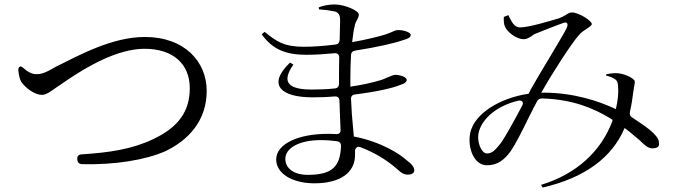

<svg xmlns="http://www.w3.org/2000/svg" viewBox="-20 -788 3040 862"><path d="M68 -488C63 -485 61 -478 63 -466C65 -450 68 -433 76 -420C95 -392 137 -362 168 -362C187 -362 206 -376 241 -401C245 -403 252 -408 259 -413L296 -438C366 -484 504 -569 629 -569C757 -569 832 -501 832 -392C832 -288 781 -217 669 -164C574 -118 471 -103 346 -95C333 -94 326 -87 327 -74V-71C328 -59 335 -52 347 -51C495 -47 634 -70 722 -109C827 -159 908 -247 908 -380C908 -509 811 -622 630 -622C480 -622 328 -536 228 -487C180 -458 162 -455 143 -455C125 -455 104 -465 88 -480C79 -488 73 -492 68 -488Z M1412 -746 1411 -755C1429 -762 1454 -768 1482 -768C1528 -768 1591 -740 1591 -723C1591 -714 1588 -709 1583 -698C1580 -693 1574 -684 1572 -669C1568 -654 1565 -632 1562 -607C1562 -604 1561 -602 1561 -599C1559 -587 1558 -573 1557 -558C1540 -555 1521 -553 1503 -551C1504 -564 1504 -577 1504 -590L1562 -599C1624 -610 1677 -623 1710 -633L1741 -645C1750 -650 1759 -653 1768 -653C1793 -653 1824 -643 1824 -631C1824 -621 1813 -614 1790 -608C1758 -596 1674 -576 1575 -561C1563 -559 1556 -552 1556 -540C1554 -510 1553 -474 1553 -432V-406V-399C1553 -386 1554 -373 1555 -362C1538 -360 1521 -358 1503 -357V-366C1503 -372 1502 -377 1502 -386C1502 -388 1502 -391 1502 -393C1519 -394 1535 -396 1553 -399C1603 -406 1652 -417 1692 -429C1701 -432 1712 -437 1721 -441C1728 -443 1733 -446 1741 -449C1746 -451 1751 -452 1755 -452C1779 -452 1806 -441 1806 -429C1806 -421 1797 -412 1775 -406C1742 -392 1664 -375 1574 -364C1562 -363 1555 -355 1556 -343C1558 -295 1561 -252 1565 -216L1568 -182C1568 -179 1568 -177 1569 -176V-175V-172C1571 -159 1572 -147 1573 -136C1551 -143 1531 -147 1511 -151C1511 -161 1511 -171 1510 -184C1531 -182 1551 -179 1568 -175H1569C1694 -151 1778 -94 1804 -70C1830 -51 1840 -37 1840 -23C1840 -12 1830 -4 1811 -4C1791 -4 1779 -14 1763 -29C1715 -71 1658 -105 1596 -128C1582 -133 1573 -118 1574 -111C1574 -111 1574 -110 1574 -110V-92C1574 -12 1506 35 1392 35C1292 35 1220 -9 1220 -72C1220 -143 1322 -187 1449 -187C1462 -187 1476 -187 1489 -186C1502 -185 1510 -192 1509 -205C1507 -241 1506 -285 1504 -336C1503 -350 1496 -356 1482 -355C1449 -352 1415 -351 1383 -351C1241 -351 1178 -407 1282 -507L1297 -498C1237 -412 1285 -386 1380 -386C1414 -386 1448 -387 1483 -391C1496 -392 1502 -400 1502 -412V-438C1502 -468 1502 -499 1503 -530C1503 -543 1495 -550 1482 -549C1440 -545 1396 -542 1355 -542C1264 -542 1203 -566 1155 -634L1168 -645C1220 -603 1254 -578 1344 -578C1389 -578 1438 -582 1486 -588C1498 -589 1504 -596 1505 -609C1506 -656 1507 -691 1507 -698C1507 -715 1503 -724 1496 -730C1489 -736 1483 -737 1474 -738C1456 -742 1438 -744 1412 -746ZM1261 -75C1261 -33 1298 -3 1362 -3C1474 -3 1507 -42 1511 -132C1511 -145 1505 -152 1493 -154C1469 -157 1445 -159 1420 -159C1323 -159 1261 -123 1261 -75Z M2242 -712 2262 -720C2277 -691 2288 -665 2315 -665C2356 -665 2452 -695 2490 -706C2506 -712 2517 -719 2527 -725C2533 -729 2539 -732 2548 -732C2578 -732 2637 -695 2637 -680C2637 -674 2625 -666 2610 -656C2601 -650 2589 -643 2577 -628C2546 -593 2463 -465 2420 -389L2416 -382C2414 -379 2412 -376 2410 -372C2406 -365 2402 -356 2397 -346C2377 -346 2358 -344 2340 -341C2344 -350 2348 -357 2352 -367C2354 -367 2355 -368 2355 -368C2373 -370 2392 -372 2410 -372H2422C2554 -372 2670 -334 2745 -298C2745 -297 2746 -297 2746 -297L2777 -282C2786 -279 2791 -276 2795 -273C2797 -271 2801 -269 2803 -268C2802 -266 2802 -264 2801 -261C2800 -258 2799 -254 2798 -250C2796 -242 2793 -237 2790 -229C2788 -224 2786 -219 2784 -214V-213C2775 -220 2771 -223 2765 -227C2764 -228 2762 -229 2760 -230C2757 -233 2753 -236 2745 -241C2740 -244 2735 -248 2731 -250C2732 -255 2734 -261 2736 -266C2739 -274 2742 -285 2744 -295C2744 -295 2744 -296 2745 -298V-299C2745 -300 2746 -301 2746 -303C2755 -341 2757 -376 2755 -398C2755 -418 2749 -428 2739 -434C2725 -442 2716 -445 2701 -449V-454C2717 -458 2739 -461 2756 -459C2791 -455 2830 -434 2830 -422C2830 -415 2829 -408 2827 -399C2827 -397 2826 -396 2826 -394C2826 -392 2825 -389 2825 -386C2824 -381 2823 -376 2822 -367C2820 -351 2816 -319 2808 -286C2806 -274 2809 -266 2819 -260C2861 -232 2894 -210 2913 -191C2934 -170 2939 -158 2939 -141C2939 -130 2931 -122 2908 -122C2891 -122 2875 -135 2853 -157C2849 -161 2844 -165 2839 -169C2828 -178 2815 -189 2802 -200C2791 -209 2784 -213 2784 -213C2728 -80 2604 11 2416 54L2409 42C2567 -6 2679 -108 2730 -246V-247C2730 -248 2730 -248 2731 -249C2731 -249 2726 -253 2716 -259C2647 -300 2554 -342 2414 -346C2402 -346 2395 -342 2390 -331C2386 -323 2381 -313 2376 -305C2370 -292 2364 -280 2356 -265C2326 -203 2295 -142 2274 -111C2245 -71 2215 -46 2166 -46C2108 -46 2078 -124 2091 -191C2110 -279 2225 -348 2352 -367C2353 -367 2353 -368 2353 -368H2355V-372C2355 -371 2355 -372 2357 -374C2358 -376 2360 -379 2362 -385C2383 -423 2417 -479 2447 -529L2463 -556C2489 -600 2511 -636 2523 -660C2534 -682 2525 -690 2512 -686C2480 -675 2420 -651 2380 -635C2377 -634 2371 -629 2367 -626L2362 -623C2352 -617 2343 -612 2331 -612C2298 -612 2256 -645 2247 -669C2242 -679 2241 -696 2242 -712ZM2130 -197C2118 -151 2142 -99 2166 -99C2190 -99 2203 -114 2228 -145C2249 -174 2288 -245 2324 -313C2333 -328 2324 -340 2307 -336C2218 -315 2148 -262 2130 -197ZM2729 -247C2729 -248 2729 -247 2730 -246V-247V-248C2730 -249 2730 -249 2731 -250C2730 -250 2730 -251 2729 -251Z"/></svg>

Font: 寒蝉锦书宋 Text
Style: Regular
Weight: 400
Designer: 寒蝉锦书宋{Warren} 思源宋体{Ryoko NISHIZUKA 西塚涼子 (kana & ideographs); Frank Grießhammer (Latin, Greek & Cyrillic); Wenlong ZHANG 
Foundry: Adobe & ChillType
Version: Version 2.000;Glyphs 3.1.1 (3135)